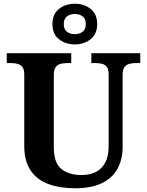

<svg xmlns="http://www.w3.org/2000/svg" viewBox="-20 -999 787 1029"><path d="M381.7 10Q300.4 10 239 -12.8Q177.5 -35.6 143.8 -85.9Q110 -136.2 110 -217.7V-599.9Q110 -627 100.2 -639.8Q90.5 -652.6 74.3 -656.8Q58.1 -661 38.4 -661H16.2V-714H361.7V-661H339.4Q320.3 -661 303.9 -656.6Q287.5 -652.1 278 -638.6Q268.4 -625 268.4 -595.9V-210Q268.4 -125.9 308.8 -93.5Q349.1 -61 417.4 -61Q462.1 -61 494.5 -77.8Q526.8 -94.6 544.5 -128.7Q562.2 -162.7 562.2 -213.5V-599.9Q562.2 -627 552.8 -639.8Q543.3 -652.6 527.4 -656.8Q511.5 -661 491.8 -661H469.6V-714H731.6V-661H708.7Q689 -661 672.7 -656.6Q656.3 -652.1 646.7 -638.6Q637.2 -625 637.2 -595.9V-211.5Q637.2 -145 610 -95.2Q582.9 -45.5 526.7 -17.7Q470.4 10 381.7 10ZM380.9 -761Q330.9 -761 295.9 -789Q260.9 -817 260.9 -870Q260.9 -923 295.9 -951Q330.9 -979 380.9 -979Q430.9 -979 465.9 -951Q500.9 -923 500.9 -870Q500.9 -817 465.9 -789Q430.9 -761 380.9 -761ZM380.8 -815.8Q405 -815.8 422.4 -828.5Q439.9 -841.2 439.9 -870.1Q439.9 -899.1 422.5 -911.6Q405 -924.2 380.9 -924.2Q356.8 -924.2 339.3 -911.5Q321.8 -898.8 321.8 -869.9Q321.8 -840.9 339.3 -828.4Q356.7 -815.8 380.8 -815.8Z"/></svg>

Font: Noto Serif Lao
Style: Regular
Weight: 400
Designer: Monotype Design Team
Foundry: Monotype Imaging Inc.
Version: Version 2.003